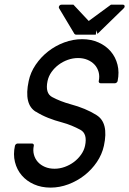

<svg xmlns="http://www.w3.org/2000/svg" viewBox="-20 -811 565 840"><path d="M419.9 -446.8Q416 -446.8 413.6 -449.7Q411.1 -452.6 412.1 -456.5Q416.5 -477.5 411.4 -496.1Q406.2 -514.6 393.8 -528.1Q381.3 -541.5 362.8 -549.3Q344.2 -557.1 321.8 -557.1Q298.8 -557.1 276.9 -549.3Q254.9 -541.5 236.6 -527.8Q218.3 -514.2 205.3 -495.8Q192.4 -477.5 188 -456.5Q176.8 -402.8 208.5 -386.2Q244.1 -367.2 288.6 -355Q354.5 -337.4 402.3 -307.6H401.9Q456.5 -274.4 434.6 -173.3Q426.3 -135.3 403.8 -102.1Q381.3 -68.8 349.4 -43.9Q317.4 -19 279.1 -4.6Q240.7 9.8 201.2 9.8Q161.1 9.8 128.7 -4.6Q96.2 -19 75 -43.9Q53.7 -68.8 45.4 -102.3Q37.1 -135.7 45.4 -173.3Q46.4 -177.2 49.8 -180.2Q53.2 -183.1 57.1 -183.1H120.1Q124 -183.1 126.5 -180.2Q128.9 -177.2 127.9 -173.3Q123.5 -152.8 128.4 -134.5Q133.3 -116.2 145.5 -102.5Q157.7 -88.9 176.5 -80.8Q195.3 -72.8 218.8 -72.8Q241.2 -72.8 263.4 -80.8Q285.6 -88.9 303.7 -102.5Q321.8 -116.2 334.7 -134.5Q347.7 -152.8 352.1 -173.3Q363.3 -226.1 331.5 -243.2Q313.5 -252.9 293.5 -261.2Q273.4 -269.5 251.5 -275.4Q219.7 -283.7 190.9 -295.2Q162.1 -306.6 137.2 -322.3V-321.8Q83.5 -354 105.5 -456.5Q113.3 -494.1 136 -527.6Q158.7 -561 190.4 -585.9Q222.2 -610.8 260.7 -625.2Q299.3 -639.6 339.4 -639.6Q378.9 -639.6 411.1 -625.2Q443.4 -610.8 464.6 -585.9Q485.8 -561 494.1 -527.8Q502.4 -494.6 494.6 -456.5Q493.7 -452.6 490.2 -449.7Q486.8 -446.8 482.9 -446.8ZM398.9 -659.2H312.5Q311 -659.2 308.8 -660.4Q306.6 -661.6 305.7 -662.6L238.8 -774.4Q235.8 -779.8 239.3 -785.2Q242.7 -790.5 249.5 -790.5H301.3L368.2 -719.2Q391.6 -736.3 416.7 -754.9Q441.9 -773.4 465.3 -790.5H517.1Q523.9 -790.5 525.1 -785.2Q526.4 -779.8 521 -774.4L406.2 -662.6L402.3 -678.7Z"/></svg>

Font: Fibel Nord
Style: Bold Italic
Weight: 700
Designer: Peter Wiegel
Foundry: Peter Wioegel
Version: Version 000.000